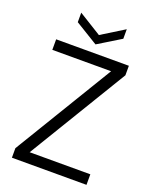

<svg xmlns="http://www.w3.org/2000/svg" viewBox="-161 -974 847 1062"><g transform="rotate(20 262.5 -442.5)"><path d="M125 -62H482V0H43V-56L395 -637H49V-699H477V-643ZM397 -829 263 -747 129 -829V-885L263 -802L397 -885Z"/></g></svg>

Font: Poppins-tnum Light
Style: Regular
Weight: 300
Designer: Ninad Kale (Devanagari), Jonny Pinhorn (Latin)
Foundry: Indian Type Foundry
Version: Version 4.004